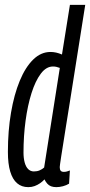

<svg xmlns="http://www.w3.org/2000/svg" viewBox="-20 -760 371 790"><path d="M211.8 10Q199.1 10 190.1 6.5Q181.1 3.1 174.6 -4.2Q168.1 -11.4 162.9 -21.9Q155.3 -13.3 144.9 -6.1Q134.5 1.1 122.4 5.6Q110.4 10 96.5 10Q69 10 50.4 -6Q31.7 -22 22.1 -54.1Q12.5 -86.1 12.5 -134.9Q12.5 -221.5 25.3 -296.3Q38 -371.1 61.2 -427.3Q84.4 -483.5 116.5 -514.9Q148.6 -546.2 187.6 -546.2Q199.8 -546.2 211.2 -543.6Q222.7 -541 235 -535.7L267.7 -740H330.7Q317.6 -655.8 305.8 -582.6Q294 -509.5 284.4 -447.4Q274.8 -385.3 266.5 -334.1Q258.1 -282.8 251.7 -242.1Q245.3 -201.4 240.4 -170.4Q235.5 -139.4 232.1 -118.3Q228.7 -97.1 227.3 -85.9Q225.8 -74.8 225.8 -72.5Q225.8 -62.3 229.7 -57.5Q233.7 -52.8 242.7 -52.8Q248.9 -52.8 255.4 -54.5Q261.8 -56.3 267.6 -58.6L264.2 -4.3Q253.3 2.5 238.9 6.3Q224.5 10 211.8 10ZM119.4 -54.6Q132.5 -54.6 142.9 -59Q153.4 -63.5 161.6 -70.7L226.1 -480.6Q217.9 -483.7 211.7 -485Q205.5 -486.4 198 -486.4Q170.1 -486.4 147.9 -456.8Q125.6 -427.2 109.6 -376.6Q93.7 -326.1 85.2 -263.1Q76.7 -200.1 76.7 -132.5Q76.7 -109.5 81.5 -91.6Q86.3 -73.7 96 -64.1Q105.8 -54.6 119.4 -54.6Z"/></svg>

Font: Georama
Style: Italic
Weight: 400
Width: 2
Italic angle: -9°
Designer: Jean-Baptiste Levee
Foundry: Production Type
Version: Version 1.000